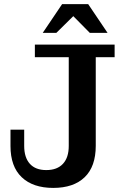

<svg xmlns="http://www.w3.org/2000/svg" viewBox="-20 -898 589 930"><path d="M187 -738.8 280.8 -877.9H407.2L501 -738.8H415L335 -819.8L252.9 -738.8ZM237.8 12.2Q139.6 12.2 85.2 -39.6Q30.8 -91.3 30.8 -190.9V-270H97.2V-190.9Q97.2 -135.3 124.5 -104.7Q151.9 -74.2 204.1 -74.2Q256.8 -74.2 284.9 -104.5Q313 -134.8 313 -190.9V-621.1H148.9V-682.1H535.2V-621.1H443.8V-191.9Q443.8 -91.3 390.1 -39.6Q336.4 12.2 237.8 12.2Z"/></svg>

Font: Montagu Slab 144pt Medium
Style: Regular
Weight: 500
Designer: Florian Karsten
Foundry: Florian Karsten
Version: Version 1.000